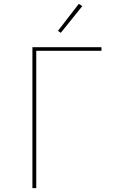

<svg xmlns="http://www.w3.org/2000/svg" viewBox="-20 -981 640 1001"><path d="M149 0V-735H509V-716H169V0ZM297 -810 282 -820 391 -961 409 -949Z"/></svg>

Font: Zed Sans Thin Extended
Style: Regular
Weight: 100
Width: 7
Designer: Belleve Invis
Foundry: Belleve Invis
Version: Version 1.0.0; ttfautohint (v1.8.4)